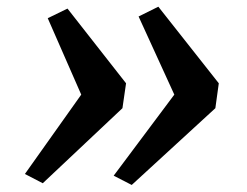

<svg xmlns="http://www.w3.org/2000/svg" viewBox="-20 -582 718 559"><path d="M363.5 -43.5 311 -70.5 487.5 -306.5 383.5 -534 441 -562.5 617 -339.5 607 -267ZM104.5 -48.5 52.5 -75.5 216.5 -306.5 119 -529 176.5 -557 347 -339.5 336.5 -267Z"/></svg>

Font: Merriweather 24pt SemiCondensed
Style: Bold Italic
Weight: 700
Width: 4
Italic angle: -7.8°
Designer: Eben Sorkin
Foundry: Eben Sorkin
Version: Version 2.101